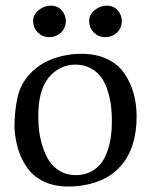

<svg xmlns="http://www.w3.org/2000/svg" viewBox="-20 -659 560 693"><path d="M419.9 -581.1Q418.5 -556.2 401.4 -540.5Q384.3 -524.9 359.9 -524.9Q335.9 -524.9 318.8 -541.7Q301.8 -558.6 301.8 -583Q301.8 -606.9 322 -622.8Q342.3 -638.7 365.7 -638.7Q390.1 -638.7 405 -621.6Q419.9 -604.5 419.9 -581.1ZM217.8 -581.1Q216.3 -556.2 199.2 -540.5Q182.1 -524.9 157.7 -524.9Q133.8 -524.9 116.7 -541.7Q99.6 -558.6 99.6 -583Q99.6 -606.9 119.9 -622.8Q140.1 -638.7 163.6 -638.7Q188 -638.7 202.9 -621.6Q217.8 -604.5 217.8 -581.1ZM126 -315.9Q118.2 -282.7 118.2 -238.8Q118.2 -210.9 121.6 -184.1Q125 -157.2 134.5 -127.9Q144 -98.6 158.4 -76.9Q172.9 -55.2 197.3 -41Q221.7 -26.9 252.9 -26.9Q284.2 -26.9 307.9 -39.3Q331.5 -51.8 345.7 -70.8Q359.9 -89.8 368.7 -116.5Q377.4 -143.1 380.6 -168Q383.8 -192.9 383.8 -220.2Q383.8 -248 381.1 -273.4Q378.4 -298.8 369.9 -327.6Q361.3 -356.4 347.4 -377.2Q333.5 -397.9 308.8 -411.9Q284.2 -425.8 252 -425.8Q209 -425.8 174.1 -397.5Q139.2 -369.1 126 -315.9ZM226.1 14.2Q176.3 14.2 138.9 -3.4Q101.6 -21 79.6 -51.5Q57.6 -82 46.4 -117.9Q35.2 -153.8 32.2 -195.8Q32.2 -258.8 43.2 -307.4Q54.2 -356 86.9 -391.1Q120.6 -428.2 170.2 -446.5Q219.7 -464.8 274.9 -464.8Q327.6 -464.8 367.4 -445.6Q407.2 -426.3 429.4 -393.3Q451.7 -360.4 462.4 -321.5Q473.1 -282.7 473.1 -238.8Q473.1 -123.5 415 -59.1Q381.8 -21.5 332.3 -3.7Q282.7 14.2 226.1 14.2Z"/></svg>

Font: Aref Ruqaa
Style: Regular
Weight: 400
Designer: Abdoulla Aref
Version: Version 0.7